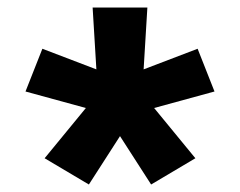

<svg xmlns="http://www.w3.org/2000/svg" viewBox="-20 -783 640 512"><path d="M383 -291 300 -420 217 -291 99 -361 209 -495 48 -539 93 -653 237 -598 227 -763H373L363 -598L507 -653L552 -539L391 -495L501 -361Z"/></svg>

Font: Iosevka Slab Heavy Extended
Style: Regular
Weight: 900
Width: 7
Monospace: yes
Designer: Belleve Invis
Foundry: Belleve Invis
Version: Version 11.1.0; ttfautohint (v1.8.3)